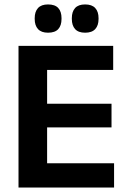

<svg xmlns="http://www.w3.org/2000/svg" viewBox="-20 -846 578 866"><path d="M63.5 0V-639H192.5V0ZM102 0V-109.5H494.5V0ZM138.5 -271.5V-378H483V-271.5ZM101.5 -530.5V-639H490.5V-530.5ZM196.5 -698.5Q166.5 -698.5 151.5 -714.8Q136.5 -731 136.5 -760.5V-764Q136.5 -793.5 151.5 -809.8Q166.5 -826 196.5 -826Q228 -826 242.8 -809.8Q257.5 -793.5 257.5 -764V-760.5Q257.5 -731 242.8 -714.8Q228 -698.5 196.5 -698.5ZM364 -698.5Q333.5 -698.5 318.8 -714.8Q304 -731 304 -760.5V-764Q304 -793.5 318.8 -809.8Q333.5 -826 364 -826Q394.5 -826 409.5 -809.8Q424.5 -793.5 424.5 -764V-760.5Q424.5 -731 409.5 -714.8Q394.5 -698.5 364 -698.5Z"/></svg>

Font: Anek Latin Medium SemiBold
Style: Regular
Weight: 600
Version: Version 1.003